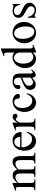

<svg xmlns="http://www.w3.org/2000/svg" viewBox="1548 -2283 749 3885"><g transform="rotate(-90 1922.5 -340.5)"><path d="M553.7 0V-18.6Q580.1 -18.6 594.5 -22.9Q608.9 -27.3 615.7 -37.1Q622.6 -46.9 624 -62.7Q625.5 -78.6 625.5 -101.1V-294.4Q625.5 -324.7 621.1 -345.2Q616.7 -365.7 607.4 -378.4Q598.1 -391.1 584.2 -396.7Q570.3 -402.3 551.8 -402.3Q541 -402.3 528.1 -399.7Q515.1 -397 500.7 -390.1Q486.3 -383.3 470.2 -371.6Q454.1 -359.9 436 -341.8V-101.1Q436 -77.1 437.7 -61.3Q439.5 -45.4 446.5 -35.9Q453.6 -26.4 468 -22.5Q482.4 -18.6 507.8 -18.6V0H281.2V-18.6Q309.6 -18.6 324.7 -23.4Q339.8 -28.3 346.4 -38.6Q353 -48.8 353.8 -64.5Q354.5 -80.1 354.5 -101.1V-294.4Q354.5 -324.2 349.1 -345Q343.8 -365.7 334 -378.7Q324.2 -391.6 310.1 -397.5Q295.9 -403.3 278.3 -403.3Q260.7 -403.3 244.4 -397.7Q228 -392.1 213.6 -383.3Q199.2 -374.5 186.5 -363.5Q173.8 -352.5 163.6 -341.8V-101.1Q163.6 -72.8 166.7 -56.4Q169.9 -40 178 -31.7Q186 -23.4 200.2 -21Q214.4 -18.6 235.8 -18.6V0H14.6V-18.6Q36.1 -18.6 49.1 -21.7Q62 -24.9 69.3 -33.7Q76.7 -42.5 79.1 -58.6Q81.5 -74.7 81.5 -101.1V-272.5Q81.5 -309.6 81.3 -336.2Q81.1 -362.8 75.4 -377.7Q69.8 -392.6 55.9 -395.5Q42 -398.4 14.6 -388.7L6.3 -406.2L142.6 -460H163.6V-365.7Q190.9 -395 212.2 -413.6Q233.4 -432.1 251.7 -442.4Q270 -452.6 286.1 -456.3Q302.2 -460 318.8 -460Q338.9 -460 356.9 -454.3Q375 -448.7 389.9 -437.3Q404.8 -425.8 415.8 -408Q426.8 -390.1 432.1 -365.7Q457 -394.5 477.5 -412.6Q498 -430.7 516.6 -441.4Q535.2 -452.1 552.7 -456.1Q570.3 -460 588.9 -460Q616.2 -460 637.9 -451.2Q659.7 -442.4 675 -422.6Q690.4 -402.8 698.7 -371.3Q707 -339.8 707 -294.4V-101.1Q707 -75.7 710 -59.6Q712.9 -43.5 720.7 -34.2Q728.5 -24.9 741.5 -21.7Q754.4 -18.6 774.9 -18.6V0Z M1194.8 -163.6Q1189.9 -130.9 1174.8 -98.9Q1159.7 -66.9 1136.2 -41.7Q1112.8 -16.6 1081.1 -1Q1049.3 14.6 1010.7 14.6Q971.2 14.6 935.5 -1.7Q899.9 -18.1 873.3 -48.6Q846.7 -79.1 831.1 -122.3Q815.4 -165.5 815.4 -218.8Q815.4 -275.4 830.8 -320.3Q846.2 -365.2 873.8 -396.5Q901.4 -427.7 939.5 -444.3Q977.5 -460.9 1022.9 -460.9Q1060.1 -460.9 1091.6 -448.5Q1123 -436 1146 -412.6Q1168.9 -389.2 1181.9 -355.5Q1194.8 -321.8 1194.8 -279.3H884.8Q884.8 -229.5 897.9 -189.9Q911.1 -150.4 933.6 -123Q956.1 -95.7 985.6 -81.3Q1015.1 -66.9 1047.9 -66.4Q1069.8 -65.9 1088.6 -71Q1107.4 -76.2 1123.5 -88.6Q1139.6 -101.1 1153.6 -121.8Q1167.5 -142.6 1179.2 -173.3ZM1092.8 -306.6Q1092.8 -343.8 1082 -366.9Q1071.3 -390.1 1056.2 -403.3Q1041 -416.5 1024.4 -421.4Q1007.8 -426.3 995.6 -426.3Q976.1 -426.3 957.3 -418.5Q938.5 -410.6 923.3 -395.5Q908.2 -380.4 897.9 -357.9Q887.7 -335.4 884.8 -306.6Z M1564 -406.2Q1564 -397.5 1560.5 -389.2Q1557.1 -380.9 1551 -374.8Q1544.9 -368.7 1536.9 -364.7Q1528.8 -360.8 1519.5 -360.8Q1507.3 -360.8 1497.8 -366.2Q1488.3 -371.6 1480.5 -378.2Q1472.7 -384.8 1465.3 -390.1Q1458 -395.5 1450.2 -395.5Q1438 -395.5 1420.7 -375.2Q1403.3 -355 1384.8 -319.3V-104Q1384.8 -83 1388.2 -66.9Q1391.6 -50.8 1400.4 -40Q1409.2 -29.3 1424.6 -23.9Q1439.9 -18.6 1463.9 -18.6V0H1231.4V-18.6Q1252.4 -18.6 1266.4 -20.8Q1280.3 -22.9 1288.3 -31.2Q1296.4 -39.6 1299.8 -56.2Q1303.2 -72.8 1303.2 -101.1V-274.4Q1303.2 -309.6 1302.5 -330.3Q1301.8 -351.1 1300 -362.8Q1298.3 -374.5 1295.4 -379.9Q1292.5 -385.3 1288.6 -389.6Q1277.8 -395.5 1264.9 -396.5Q1252 -397.5 1231.4 -388.7L1227.1 -406.2L1365.7 -460H1384.8V-359.9Q1440.4 -460 1500.5 -460Q1513.7 -460 1525.4 -456.1Q1537.1 -452.1 1545.7 -445.1Q1554.2 -438 1559.1 -428Q1564 -418 1564 -406.2Z M1976.6 -169.9Q1970.2 -129.4 1952.6 -95.5Q1935.1 -61.5 1909.9 -37.1Q1884.8 -12.7 1854 1Q1823.2 14.6 1790 14.6Q1750.5 14.6 1715.8 -2.2Q1681.2 -19 1655.3 -50Q1629.4 -81.1 1614.5 -125Q1599.6 -168.9 1599.6 -223.1Q1599.6 -276.4 1616.7 -320.1Q1633.8 -363.8 1662.8 -394.8Q1691.9 -425.8 1730.7 -442.9Q1769.5 -460 1813 -460Q1879.9 -460 1921.9 -425.3Q1942.9 -408.2 1954.1 -390.1Q1965.3 -372.1 1965.3 -353.5Q1965.3 -336.4 1953.9 -324.2Q1942.4 -312 1919.4 -312Q1912.1 -312 1903.3 -313.5Q1894.5 -314.9 1886.5 -320.6Q1878.4 -326.2 1872.6 -337.6Q1866.7 -349.1 1865.2 -369.1Q1862.8 -395.5 1846.9 -411.9Q1831.1 -428.2 1797.4 -428.2Q1769.5 -428.2 1747.6 -415.8Q1725.6 -403.3 1710.4 -381.6Q1695.3 -359.9 1687.5 -330.1Q1679.7 -300.3 1679.7 -265.6Q1679.7 -226.1 1689.2 -189.5Q1698.7 -152.8 1717.3 -124.8Q1735.8 -96.7 1762.7 -80.1Q1789.6 -63.5 1824.7 -63.5Q1845.2 -63.5 1864 -68.1Q1882.8 -72.8 1899.9 -85.4Q1917 -98.1 1932.9 -120.4Q1948.7 -142.6 1963.4 -177.2Z M2454.1 -64.5Q2398.9 8.3 2347.2 8.3Q2336.4 8.3 2326.9 4.9Q2317.4 1.5 2310.3 -6.8Q2303.2 -15.1 2299.1 -29.1Q2294.9 -43 2294.9 -64.5Q2265.6 -41.5 2246.3 -27.1Q2227.1 -12.7 2212.2 -4.9Q2197.3 2.9 2183.8 5.6Q2170.4 8.3 2152.8 8.3Q2128.9 8.3 2109.4 0.2Q2089.8 -7.8 2075.7 -22.7Q2061.5 -37.6 2053.7 -58.8Q2045.9 -80.1 2045.9 -106Q2045.9 -130.9 2054.9 -153.3Q2064 -175.8 2090.8 -198.5Q2117.7 -221.2 2166.5 -245.1Q2215.3 -269 2294.9 -296.4V-314.9Q2294.9 -347.2 2289.8 -369.1Q2284.7 -391.1 2274.4 -405Q2264.2 -418.9 2248.5 -425Q2232.9 -431.2 2211.4 -431.2Q2180.7 -431.2 2163.1 -415.3Q2145.5 -399.4 2144 -376.5L2145 -347.2Q2146 -326.2 2134.5 -313.7Q2123 -301.3 2104.5 -301.3Q2085 -301.3 2074.2 -313.7Q2063.5 -326.2 2063.5 -348.1Q2063.5 -374.5 2076.9 -395.3Q2090.3 -416 2113 -430.4Q2135.7 -444.8 2165.3 -452.4Q2194.8 -460 2227.1 -460Q2275.4 -460 2304.9 -449.5Q2334.5 -439 2350.6 -419.2Q2366.7 -399.4 2371.8 -371.1Q2377 -342.8 2377 -307.6V-155.3Q2377 -124 2377.9 -104Q2378.9 -84 2379.4 -77.1Q2381.8 -64 2386.7 -58.6Q2391.6 -53.2 2400.9 -53.2Q2405.3 -53.2 2409.2 -54.4Q2413.1 -55.7 2418.5 -59.6Q2423.8 -63.5 2432.1 -71.3Q2440.4 -79.1 2454.1 -92.8ZM2294.9 -267.6Q2238.3 -245.6 2205.3 -227.3Q2172.4 -209 2155.3 -192.4Q2138.2 -175.8 2133.5 -160.4Q2128.9 -145 2128.9 -128.9Q2128.9 -111.3 2134.3 -96.7Q2139.6 -82 2148.7 -71Q2157.7 -60.1 2170.2 -53.7Q2182.6 -47.4 2196.8 -46.9Q2215.8 -45.9 2240 -58.6Q2264.2 -71.3 2294.9 -96.2Z M2823.7 14.6H2801.8V-49.8Q2772 -18.6 2741.2 -2Q2710.4 14.6 2671.4 14.6Q2634.3 14.6 2600.8 -2Q2567.4 -18.6 2542.2 -47.9Q2517.1 -77.1 2502.2 -117.4Q2487.3 -157.7 2487.3 -205.1Q2487.3 -233.9 2493.7 -264.2Q2500 -294.4 2512.7 -322.8Q2525.4 -351.1 2543.9 -376.2Q2562.5 -401.4 2586.4 -420.2Q2610.4 -439 2640.1 -450Q2669.9 -460.9 2704.6 -460.9Q2733.9 -460.9 2758.1 -451.9Q2782.2 -442.9 2801.8 -423.3V-506.3Q2801.8 -543.5 2801 -564.9Q2800.3 -586.4 2798.6 -598.4Q2796.9 -610.4 2793.9 -615.2Q2791 -620.1 2786.6 -624.5Q2778.3 -632.8 2765.9 -631.6Q2753.4 -630.4 2733.9 -623.5L2727.1 -641.1L2861.3 -694.8H2883.8V-177.2Q2883.8 -141.1 2884.3 -119.4Q2884.8 -97.7 2886.2 -85Q2887.7 -72.3 2890.6 -66.4Q2893.6 -60.5 2898.9 -56.6Q2907.7 -49.3 2920.7 -50.3Q2933.6 -51.3 2953.1 -58.6L2959 -41.5ZM2801.8 -315.9Q2801.8 -334.5 2794.7 -354.5Q2787.6 -374.5 2774.4 -391.4Q2761.2 -408.2 2742.2 -419.4Q2723.1 -430.7 2698.7 -431.2Q2673.8 -432.1 2651.9 -419.2Q2629.9 -406.2 2613.5 -381.8Q2597.2 -357.4 2587.4 -322.3Q2577.6 -287.1 2577.6 -244.1Q2577.6 -189.9 2590.3 -151.4Q2603 -112.8 2623 -88.4Q2643.1 -64 2667.5 -52.5Q2691.9 -41 2715.3 -40.5Q2738.8 -40.5 2759.8 -51.5Q2780.8 -62.5 2801.8 -84.5Z M3420.9 -231.9Q3420.9 -203.1 3414.8 -173.6Q3408.7 -144 3396.5 -116.7Q3384.3 -89.4 3365.7 -65.4Q3347.2 -41.5 3322.8 -23.7Q3298.3 -5.9 3267.6 4.4Q3236.8 14.6 3200.2 14.6Q3153.3 14.6 3114.5 -4.4Q3075.7 -23.4 3047.6 -55.7Q3019.5 -87.9 3004.2 -130.4Q2988.8 -172.9 2988.8 -219.2Q2988.8 -264.6 3003.7 -307.9Q3018.6 -351.1 3046.6 -384.8Q3074.7 -418.5 3114.7 -439.2Q3154.8 -460 3205.1 -460Q3253.4 -460 3293 -442.4Q3332.5 -424.8 3361.1 -394Q3389.6 -363.3 3405.3 -321.5Q3420.9 -279.8 3420.9 -231.9ZM3329.6 -194.3Q3329.6 -244.1 3319.8 -287.1Q3310.1 -330.1 3292 -361.6Q3273.9 -393.1 3248 -411.1Q3222.2 -429.2 3189.9 -429.2Q3170.9 -429.2 3151.1 -420.9Q3131.3 -412.6 3115.2 -393.1Q3099.1 -373.5 3089.1 -341.1Q3079.1 -308.6 3079.1 -259.8Q3079.1 -211.9 3089.1 -168.5Q3099.1 -125 3117.7 -92.3Q3136.2 -59.6 3162.4 -40.3Q3188.5 -21 3220.7 -21Q3245.1 -21 3265.1 -30Q3285.2 -39.1 3299.3 -59.6Q3313.5 -80.1 3321.5 -113.3Q3329.6 -146.5 3329.6 -194.3Z M3810.1 -112.8Q3810.1 -87.4 3797.9 -64.2Q3785.6 -41 3765.1 -23.4Q3744.6 -5.9 3717.5 4.4Q3690.4 14.6 3660.6 14.6Q3642.6 14.6 3625.7 10.5Q3608.9 6.3 3593.5 1Q3578.1 -4.4 3564.7 -9.3Q3551.3 -14.2 3540 -15.6Q3534.7 -15.6 3530.3 -7.8Q3525.9 0 3522.9 6.3H3506.8V-153.3H3522.9Q3529.3 -119.1 3542.7 -93.5Q3556.2 -67.9 3574.5 -50.5Q3592.8 -33.2 3614.7 -24.4Q3636.7 -15.6 3660.6 -15.6Q3678.7 -15.6 3692.9 -21Q3707 -26.4 3716.8 -35.4Q3726.6 -44.4 3731.9 -56.4Q3737.3 -68.4 3737.3 -81.5Q3737.8 -98.1 3733.6 -112.1Q3729.5 -126 3717.3 -139.4Q3705.1 -152.8 3682.9 -167.7Q3660.6 -182.6 3624 -201.2Q3588.4 -219.7 3565.2 -235.8Q3542 -252 3528.6 -268.6Q3515.1 -285.2 3509.8 -302.7Q3504.4 -320.3 3504.4 -340.8Q3504.4 -365.7 3513.9 -387.5Q3523.4 -409.2 3542 -425.3Q3560.5 -441.4 3587.6 -450.7Q3614.7 -460 3649.9 -460Q3665 -460 3679.9 -457.3Q3694.8 -454.6 3708 -451.4Q3721.2 -448.2 3731.4 -445.6Q3741.7 -442.9 3747.6 -442.9Q3754.4 -442.9 3759 -445.6Q3763.7 -448.2 3769.5 -460H3785.6V-307.6H3769.5Q3760.7 -343.8 3748.5 -367.7Q3736.3 -391.6 3721.2 -405.8Q3706.1 -419.9 3687.7 -426Q3669.4 -432.1 3648.4 -432.1Q3603.5 -432.1 3582.8 -415.8Q3562 -399.4 3561.5 -373.5Q3561 -360.4 3563.7 -347.9Q3566.4 -335.4 3574.5 -324Q3582.5 -312.5 3596.9 -301.8Q3611.3 -291 3634.8 -280.3L3707 -246.1Q3757.8 -222.7 3783.9 -189Q3810.1 -155.3 3810.1 -112.8Z"/></g></svg>

Font: Doulos SIL CyrE
Style: Regular
Weight: 400
Designer: Walt Agee, Victor Gaultney, Peter Martin, Debbi Hosken, Becca Hirsbrunner
Foundry: SIL International
Version: Version 5.000